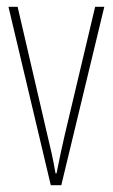

<svg xmlns="http://www.w3.org/2000/svg" viewBox="-20 -547 333 567"><path d="M130 0H161L288 -527H261L172 -152C163 -114 155 -76 147 -35H144C137 -77 128 -115 119 -152L32 -527H5Z"/></svg>

Font: Noto Sans Khmer UI ExtraCondensed Thin
Style: Regular
Weight: 100
Width: 2
Designer: Danh Hong and the Monotype Design Team
Foundry: Monotype Imaging Inc.
Version: Version 2.002